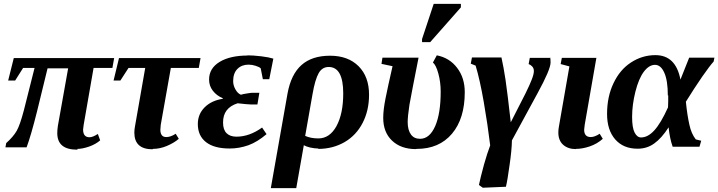

<svg xmlns="http://www.w3.org/2000/svg" viewBox="-20 -757 3700 989"><path d="M379 10V14Q326 14 301 -7Q275 -28 275 -72Q275 -86 278 -108L331 -405H225L171 -184Q140 -60 117 2H8L12 -20Q48 -52 66 -83Q83 -113 103 -189L158 -407H99L58 -342H22L51 -458H568L559 -407H462L411 -114L408 -90Q408 -50 441 -50Q458 -50 484 -67L496 -34Q473 -14 439 -2Q404 10 379 10Z M767 10 766 12Q672 12 672 -74Q672 -90 676 -110L728 -407H642L600 -342H565L593 -458H1013L1004 -407H860L808 -114L806 -88Q806 -70 814 -60Q821 -51 837 -51Q859 -51 885 -68L901 -42Q877 -21 839 -5Q803 10 767 10Z M1257 -471 1253 -472Q1283 -472 1326 -467Q1366 -462 1388 -455L1367 -349H1334L1323 -405Q1316 -412 1297 -418Q1279 -424 1260 -424Q1225 -424 1203 -402Q1181 -380 1181 -339Q1181 -317 1193 -296Q1205 -275 1221 -269Q1224 -270 1232 -272Q1234 -272 1237 -273Q1240 -274 1245.5 -274.5Q1251 -275 1255 -276Q1272 -279 1279 -279H1316L1306 -219H1271Q1258 -219 1204 -225Q1128 -201 1129 -125Q1129 -89 1147 -71Q1165 -53 1198 -53Q1265 -53 1330 -100L1353 -66Q1306 -26 1260 -9Q1212 8 1163 8Q1083 8 1041 -25Q999 -58 999 -118Q999 -169 1034 -204Q1069 -239 1127 -248L1128 -251Q1096 -264 1076 -290Q1057 -315 1057 -347Q1057 -405 1111 -438Q1165 -471 1257 -471Z M1619 10 1620 8Q1601 8 1578 3Q1557 -2 1545 -9L1506 212H1375L1461 -275Q1479 -374 1533 -422Q1587 -470 1680 -470Q1773 -470 1827 -416Q1881 -362 1881 -269Q1881 -188 1848 -124Q1815 -60 1755 -25Q1694 10 1619 10ZM1620 -44Q1678 -44 1713 -107Q1748 -171 1748 -276Q1748 -412 1673 -412Q1640 -412 1622 -381Q1603 -348 1590 -273L1552 -57Q1581 -44 1620 -44Z M2126 10 2122 11Q2045 11 1999 -33Q1954 -76 1954 -150Q1954 -191 1966 -251Q1978 -311 2002 -416L1945 -428L1950 -460H2136Q2103 -294 2089 -217Q2080 -157 2080 -128Q2080 -87 2097 -64Q2113 -42 2144 -42Q2193 -42 2222 -108Q2250 -173 2250 -285Q2250 -334 2238 -378Q2226 -422 2210 -435L2230 -472Q2296 -459 2335 -407Q2374 -356 2374 -282Q2374 -146 2308 -68Q2242 10 2126 10ZM2154 -540V-556L2214 -737H2354V-719L2196 -540Z M2816 -459 2814 -461Q2816 -455 2816 -435Q2816 -399 2748 -275L2617 -34Q2616 17 2605 92Q2594 173 2586 205L2467 210L2447 196Q2454 161 2473 91Q2490 31 2505 -8Q2492 -116 2472 -231Q2452 -346 2430 -419L2405 -429L2411 -461H2563Q2574 -412 2584 -346Q2594 -278 2611 -127L2687 -276Q2710 -323 2719 -347Q2730 -375 2730 -391Q2730 -406 2721 -415Q2712 -424 2703 -427L2709 -459Z M2946 10 2947 11Q2905 11 2880 -12Q2856 -34 2856 -75Q2856 -91 2860 -111L2913 -415L2868 -427L2874 -459H3052L2992 -115L2989 -89Q2989 -51 3023 -51Q3043 -51 3069 -68L3085 -42Q3056 -16 3018 -3Q2980 10 2946 10Z M3592 -32 3583 -1H3445Q3430 -43 3424 -101Q3388 -45 3350 -18Q3313 9 3264 9Q3191 9 3149 -39Q3107 -87 3107 -170Q3107 -259 3140 -328Q3173 -398 3230 -435Q3288 -473 3356 -473Q3461 -473 3485 -347L3530 -460H3660L3656 -440Q3636 -418 3597 -362Q3557 -304 3513 -233Q3520 -163 3531 -115Q3541 -68 3564 -39ZM3422 -266 3420 -265Q3420 -342 3402 -382Q3384 -423 3354 -423Q3323 -423 3296 -387Q3270 -352 3253 -285Q3236 -217 3236 -155Q3236 -99 3249 -74Q3262 -49 3282 -49Q3317 -49 3350 -85Q3384 -122 3421 -204L3422 -236Z"/></svg>

Font: Libra Serif Modern
Style: Bold Italic
Weight: 700
Italic angle: -12°
Designer: Stefan Peev, Context Ltd
Foundry: Stefan Peev, Context Ltd
Version: Version 1.000